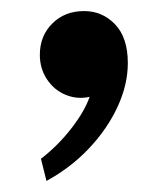

<svg xmlns="http://www.w3.org/2000/svg" viewBox="-20 -159 302 347"><path d="M54 128Q85 104 109 73Q133 42 142 16Q120 21 99 12.5Q78 4 65 -15.5Q52 -35 52 -60Q52 -94 74.5 -116.5Q97 -139 132 -139Q165 -139 188 -115Q211 -91 211 -45Q211 -6 192.5 34Q174 74 141 109Q108 144 64 168Z"/></svg>

Font: Moderustic SemiBold
Style: Regular
Weight: 600
Designer: Tural Alisoy
Foundry: TAFT Foundry
Version: Version 2.120